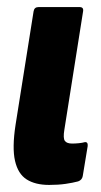

<svg xmlns="http://www.w3.org/2000/svg" viewBox="-20 -517 287 543"><path d="M119 6Q80 6 55.5 -9.5Q31 -25 22.5 -62Q14 -99 24 -164L75 -485Q77 -497 89 -497H205Q217 -497 215 -485L162 -150Q158 -126 163.5 -118.5Q169 -111 184 -111Q193 -111 203 -112Q213 -113 220 -115Q229 -116 228 -104L214 -19Q212 -8 201 -4Q186 0 165.5 3Q145 6 119 6Z"/></svg>

Font: Sofia Sans Extra Condensed Black
Style: Italic
Weight: 900
Italic angle: -9°
Version: Version 4.100